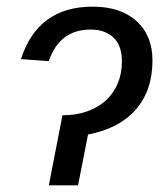

<svg xmlns="http://www.w3.org/2000/svg" viewBox="-20 -558 493 578"><path d="M127 0 168 -211Q210 -211 243 -223Q276 -235 299 -256Q322 -277 334.5 -307Q347 -337 347 -373Q347 -421 321.5 -445Q296 -469 253 -469Q159 -469 127 -374L43 -380Q94 -538 259 -538Q343 -538 391 -494.5Q439 -451 439 -376Q439 -286 389 -228.5Q339 -171 245 -153L215 0Z"/></svg>

Font: Libra Sans Modern
Style: Italic
Weight: 400
Italic angle: -12°
Foundry: Stefan Peev, Context Ltd
Version: Version 1.000